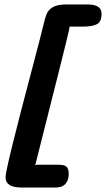

<svg xmlns="http://www.w3.org/2000/svg" viewBox="-20 -694 489 866"><path d="M5 105Q5 67 131 -407Q170 -555 174 -574Q183 -614 191.5 -633Q200 -652 220.5 -663Q241 -674 282 -674H372Q407 -674 422.5 -663.5Q438 -653 438 -632Q438 -596 417.5 -585Q397 -574 353 -574H294L291 -557Q285 -526 139 51Q145 49 152 49H244Q272 49 281 59Q290 69 290 91Q290 119 275 135.5Q260 152 229 152H80Q42 152 23.5 140.5Q5 129 5 105Z"/></svg>

Font: Sriracha
Style: Regular
Weight: 400
Designer: Suppakit Chalermlarp
Version: Version 1.002g